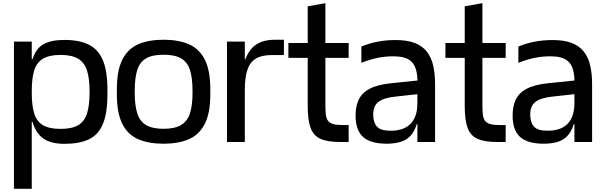

<svg xmlns="http://www.w3.org/2000/svg" viewBox="-20 -897 3816 1213"><path d="M68 295.7V-634H180.7V-522.3H185.3Q206 -589.3 253.5 -617Q301 -644.7 388 -644.7Q480.7 -644.7 540.7 -615Q600.7 -585.3 629.7 -516.8Q658.7 -448.3 658.7 -331.3V-301.3Q658.7 -181.3 629.7 -112.8Q600.7 -44.3 540.7 -16.3Q480.7 11.7 388 11.7Q300.7 11.7 253.3 -22.3Q206 -56.3 185.3 -126.7H180.7V295.7ZM362.7 -82.7Q435.3 -82.7 475 -106.8Q514.6 -130.9 530.1 -181.1Q545.7 -231.3 545.7 -309.1V-324Q545.7 -401.8 529.7 -451.7Q513.7 -501.7 473.9 -525.8Q434.2 -550 362.8 -550Q290.7 -550 251 -525.8Q211.3 -501.7 196 -451.7Q180.7 -401.8 180.7 -324.1V-309.3Q180.7 -231.3 195.8 -181.1Q211 -130.9 250.4 -106.8Q289.7 -82.7 362.7 -82.7Z M1013.3 11Q920.3 11 854.3 -17Q788.3 -45 753.3 -113.5Q718.3 -182 718.3 -302V-332Q718.3 -452 753 -520.5Q787.7 -589 853.7 -617.5Q919.7 -646 1013.3 -646Q1106 -646 1172 -618Q1238 -590 1273.3 -521.5Q1308.7 -453 1308.7 -332V-302Q1308.7 -182 1273.3 -113.5Q1238 -45 1172 -17Q1106 11 1013.3 11ZM1013.4 -83.3Q1085 -83.3 1124.8 -107.7Q1164.7 -132 1180.5 -182.2Q1196.3 -232.5 1196.3 -309.9V-324.7Q1196.3 -403 1180.8 -453Q1165.3 -503 1125.6 -527.2Q1086 -551.3 1013.6 -551.3Q940.3 -551.3 901 -527.1Q861.7 -502.9 846.5 -452.8Q831.3 -402.7 831.3 -324.7V-309.9Q831.3 -232.7 846.7 -182.3Q862 -132 901.9 -107.7Q941.8 -83.3 1013.4 -83.3Z M1414 0V-634H1526.7V-521.7H1529.7Q1547 -567 1573 -594.2Q1599 -621.3 1635.2 -633.7Q1671.3 -646 1719.3 -646H1773.7V-549.3H1699.3Q1632.3 -549.3 1594.8 -525.7Q1557.3 -502 1542 -453.3Q1526.7 -404.7 1526.7 -328V0Z M2126.7 0Q2048.3 0 2004 -20.2Q1959.7 -40.3 1941.8 -90.2Q1924 -140 1924 -227.3V-435H2035.7V-240.7Q2035.7 -202 2038.2 -176.3Q2040.7 -150.7 2051.2 -135.3Q2061.7 -120 2084.7 -113.3Q2107.7 -106.7 2149 -106.7H2182.7V0ZM1802 -531.3V-625.3H2182.7V-531.3ZM1924 -296V-857L2035.7 -877V-296Z M2617 0V-307Q2617 -313 2617 -322.3Q2617 -331.7 2617.3 -341.8Q2617.7 -352 2617.7 -360.8Q2617.7 -369.7 2617.7 -373.7Q2617.7 -425.3 2607.7 -458.3Q2597.7 -491.3 2577.7 -509.3Q2557.7 -527.3 2529.5 -534.3Q2501.3 -541.3 2465 -541.3Q2411.7 -541.3 2362.3 -530.7Q2313 -520 2263 -500V-603Q2317.7 -625 2368.8 -634.3Q2420 -643.7 2475 -644Q2550.7 -644.7 2600 -625.5Q2649.3 -606.3 2677.5 -569.7Q2705.7 -533 2717.2 -481.3Q2728.7 -429.7 2728.7 -365.3V0ZM2426 11Q2364.7 11.3 2321.3 -4Q2278 -19.3 2254.3 -54Q2230.7 -88.7 2227 -146Q2223.3 -214 2243.3 -261Q2263.3 -308 2313.5 -335.2Q2363.7 -362.3 2449 -371L2637 -390.3V-304.3L2474.3 -286.3Q2400 -278.3 2367.7 -250.8Q2335.3 -223.3 2338 -163.7Q2341 -123 2357 -102.5Q2373 -82 2400.3 -76Q2427.7 -70 2462.7 -71.3Q2490 -72.3 2517 -80.7Q2544 -89 2566.7 -108.2Q2589.3 -127.3 2603.2 -161.3Q2617 -195.3 2617 -247.3L2635 -113H2613Q2598 -64 2571.7 -37.2Q2545.3 -10.3 2508.7 0Q2472 10.3 2426 11Z M3118.7 0Q3040.3 0 2996 -20.2Q2951.7 -40.3 2933.8 -90.2Q2916 -140 2916 -227.3V-435H3027.7V-240.7Q3027.7 -202 3030.2 -176.3Q3032.7 -150.7 3043.2 -135.3Q3053.7 -120 3076.7 -113.3Q3099.7 -106.7 3141 -106.7H3174.7V0ZM2794 -531.3V-625.3H3174.7V-531.3ZM2916 -296V-857L3027.7 -877V-296Z M3609 0V-307Q3609 -313 3609 -322.3Q3609 -331.7 3609.3 -341.8Q3609.7 -352 3609.7 -360.8Q3609.7 -369.7 3609.7 -373.7Q3609.7 -425.3 3599.7 -458.3Q3589.7 -491.3 3569.7 -509.3Q3549.7 -527.3 3521.5 -534.3Q3493.3 -541.3 3457 -541.3Q3403.7 -541.3 3354.3 -530.7Q3305 -520 3255 -500V-603Q3309.7 -625 3360.8 -634.3Q3412 -643.7 3467 -644Q3542.7 -644.7 3592 -625.5Q3641.3 -606.3 3669.5 -569.7Q3697.7 -533 3709.2 -481.3Q3720.7 -429.7 3720.7 -365.3V0ZM3418 11Q3356.7 11.3 3313.3 -4Q3270 -19.3 3246.3 -54Q3222.7 -88.7 3219 -146Q3215.3 -214 3235.3 -261Q3255.3 -308 3305.5 -335.2Q3355.7 -362.3 3441 -371L3629 -390.3V-304.3L3466.3 -286.3Q3392 -278.3 3359.7 -250.8Q3327.3 -223.3 3330 -163.7Q3333 -123 3349 -102.5Q3365 -82 3392.3 -76Q3419.7 -70 3454.7 -71.3Q3482 -72.3 3509 -80.7Q3536 -89 3558.7 -108.2Q3581.3 -127.3 3595.2 -161.3Q3609 -195.3 3609 -247.3L3627 -113H3605Q3590 -64 3563.7 -37.2Q3537.3 -10.3 3500.7 0Q3464 10.3 3418 11Z"/></svg>

Font: Matangi Light
Style: Regular
Weight: 300
Designer: Prashant Pant
Foundry: The Graphic Ant
Version: Version 3.002